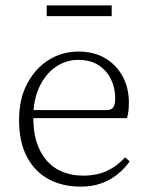

<svg xmlns="http://www.w3.org/2000/svg" viewBox="-20 -682 548 715"><path d="M280 13Q213 13 161.5 -14.5Q110 -42 80.5 -97.5Q51 -153 51 -235Q51 -313 81 -370Q111 -427 161 -458.5Q211 -490 272 -490Q330 -490 372 -465Q414 -440 437 -397Q460 -354 460 -300Q460 -282 458 -267.5Q456 -253 453 -242H79V-272H379Q397 -273 403 -284Q409 -295 409 -315Q409 -355 393 -387.5Q377 -420 346.5 -439.5Q316 -459 272 -459Q225 -459 187 -432.5Q149 -406 126.5 -358Q104 -310 104 -245Q104 -172 128 -123.5Q152 -75 193.5 -51.5Q235 -28 290 -28Q340 -28 378 -45.5Q416 -63 446 -96L463 -81Q443 -53 416.5 -32Q390 -11 356.5 1Q323 13 280 13ZM154 -622V-662H396V-622Z"/></svg>

Font: Source Serif 4 18pt Light
Style: Regular
Weight: 300
Designer: Frank Grießhammer
Foundry: Adobe Systems Incorporated
Version: Version 4.004;hotconv 1.0.116;makeotfexe 2.5.65601